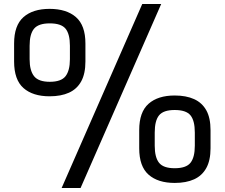

<svg xmlns="http://www.w3.org/2000/svg" viewBox="-20 -897 1115 953"><path d="M380 36H286L686 -877H780ZM226 -419Q143 -419 96.5 -460Q50 -501 50 -592V-681Q50 -771 96.5 -812Q143 -853 226 -853Q310 -853 357 -812Q404 -771 404 -681V-592Q404 -531 383 -493Q362 -455 322.5 -437Q283 -419 226 -419ZM227 -491Q284 -491 305.5 -519Q327 -547 327 -603V-670Q327 -728 305.5 -754.5Q284 -781 227 -781Q171 -781 149 -754.5Q127 -728 127 -670V-603Q127 -547 149 -519Q171 -491 227 -491ZM847 11Q764 11 717.5 -30Q671 -71 671 -161V-251Q671 -341 717.5 -382Q764 -423 847 -423Q904 -423 943.5 -405Q983 -387 1004 -349.5Q1025 -312 1025 -251V-161Q1025 -101 1004 -63Q983 -25 943.5 -7Q904 11 847 11ZM847 -62Q904 -62 925.5 -89Q947 -116 947 -174V-239Q947 -298 925.5 -324.5Q904 -351 847 -351Q791 -351 769.5 -324.5Q748 -298 748 -239V-174Q748 -116 769.5 -89Q791 -62 847 -62Z"/></svg>

Font: Matangi
Style: Bold
Weight: 700
Designer: Prashant Pant
Foundry: The Graphic Ant
Version: Version 3.002